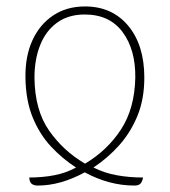

<svg xmlns="http://www.w3.org/2000/svg" viewBox="-20 -566 527 596"><path d="M97 10Q71 10 71 -15Q112 -15 148.5 -22Q185 -29 216 -46Q174 -73 138.5 -111Q103 -149 81.5 -201.5Q60 -254 59 -325Q58 -391 80.5 -440.5Q103 -490 145 -518Q187 -546 244 -546Q328 -546 378 -486Q428 -426 428 -325Q428 -258 406.5 -206Q385 -154 349.5 -114.5Q314 -75 270 -46Q304 -29 342.5 -22Q381 -15 424 -15Q422 -3 416.5 3.5Q411 10 397 10Q319 10 243 -31Q168 10 97 10ZM244 -58Q313 -99 355.5 -164Q398 -229 400 -325Q401 -412 360.5 -466.5Q320 -521 243 -521Q192 -521 157 -495.5Q122 -470 104.5 -425.5Q87 -381 87 -325Q88 -224 132.5 -160.5Q177 -97 244 -58Z"/></svg>

Font: Noto Serif Georgian SemiCondensed Thin
Style: Regular
Weight: 100
Width: 4
Designer: Monotype Design Team, Akaki Razmadze
Foundry: Google LLC
Version: Version 2.003; ttfautohint (v1.8.4.7-5d5b)